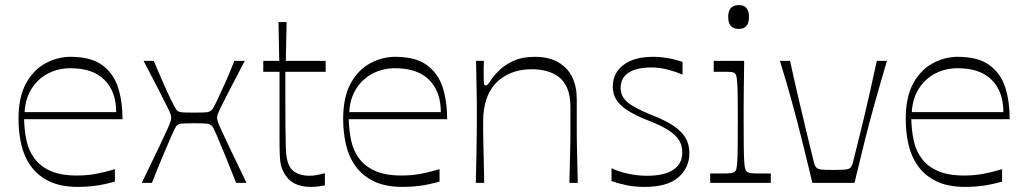

<svg xmlns="http://www.w3.org/2000/svg" viewBox="-20 -721 4037 757"><path d="M289 16Q220 16 174.5 -6Q129 -28 102 -65.5Q75 -103 64 -151Q53 -199 53 -252Q53 -338 82.5 -392Q112 -446 159.5 -471.5Q207 -497 258 -497Q339 -497 383.5 -464Q428 -431 445.5 -376Q463 -321 463 -251H75Q76 -207 84.5 -167Q93 -127 116 -96Q139 -65 179.5 -47Q220 -29 283 -29Q323 -29 358 -35.5Q393 -42 433 -54V-5Q390 7 356 11.5Q322 16 289 16ZM438 -279Q438 -360 392 -406Q346 -452 258 -452Q210 -452 170 -431.5Q130 -411 105 -372Q80 -333 77 -279Z M539 0Q582 -89 605.5 -138Q629 -187 639.5 -210.5Q650 -234 652.5 -242.5Q655 -251 655 -257Q655 -263 652.5 -270.5Q650 -278 640 -298.5Q630 -319 608 -362Q586 -405 546 -481H586Q605 -437 623.5 -394.5Q642 -352 656.5 -323Q671 -294 675 -289Q682 -280 694.5 -278.5Q707 -277 745 -277Q784 -277 796 -278.5Q808 -280 816 -289Q821 -294 835 -323Q849 -352 868 -394.5Q887 -437 904 -481H945Q905 -405 883 -362Q861 -319 851 -298.5Q841 -278 838.5 -270.5Q836 -263 836 -257Q836 -251 838.5 -242.5Q841 -234 851.5 -210.5Q862 -187 885.5 -138Q909 -89 952 0H911Q889 -56 869 -105Q849 -154 835 -186.5Q821 -219 816 -224Q808 -232 796 -233.5Q784 -235 745 -235Q707 -235 694.5 -233.5Q682 -232 675 -224Q671 -219 656.5 -186.5Q642 -154 621.5 -105Q601 -56 579 0Z M1207 16Q1169 16 1142.5 3Q1116 -10 1100 -39Q1092 -53 1088 -68.5Q1084 -84 1083 -112Q1082 -140 1082 -190Q1082 -226 1082 -266.5Q1082 -307 1082 -344Q1082 -381 1082 -407Q1082 -433 1082 -438H1018V-481H1081L1078 -634H1110L1107 -481H1264V-438H1105Q1105 -413 1105 -390Q1105 -367 1105 -347Q1105 -266 1105.5 -215.5Q1106 -165 1107 -136.5Q1108 -108 1112 -92Q1120 -56 1143.5 -42Q1167 -28 1199 -28Q1216 -28 1232.5 -31.5Q1249 -35 1261 -38V10Q1253 11 1238.5 13.5Q1224 16 1207 16Z M1569 16Q1500 16 1454.5 -6Q1409 -28 1382 -65.5Q1355 -103 1344 -151Q1333 -199 1333 -252Q1333 -338 1362.5 -392Q1392 -446 1439.5 -471.5Q1487 -497 1538 -497Q1619 -497 1663.5 -464Q1708 -431 1725.5 -376Q1743 -321 1743 -251H1355Q1356 -207 1364.5 -167Q1373 -127 1396 -96Q1419 -65 1459.5 -47Q1500 -29 1563 -29Q1603 -29 1638 -35.5Q1673 -42 1713 -54V-5Q1670 7 1636 11.5Q1602 16 1569 16ZM1718 -279Q1718 -360 1672 -406Q1626 -452 1538 -452Q1490 -452 1450 -431.5Q1410 -411 1385 -372Q1360 -333 1357 -279Z M1856 0Q1858 -74 1858.5 -116.5Q1859 -159 1859.5 -184Q1860 -209 1860 -226.5Q1860 -244 1860 -269Q1860 -292 1860 -309Q1860 -326 1859.5 -345.5Q1859 -365 1858.5 -397Q1858 -429 1857 -481H1888Q1887 -465 1887 -452Q1887 -439 1887 -430Q1887 -401 1888 -392.5Q1889 -384 1894 -384Q1899 -384 1903.5 -388.5Q1908 -393 1918 -409Q1928 -424 1949 -444.5Q1970 -465 2004.5 -481Q2039 -497 2089 -497Q2144 -497 2181 -475.5Q2218 -454 2236 -417Q2254 -380 2254 -331Q2254 -287 2254 -256Q2254 -225 2254 -200.5Q2254 -176 2254.5 -149.5Q2255 -123 2256 -88Q2257 -53 2258 0H2225Q2226 -53 2227 -87.5Q2228 -122 2228.5 -146.5Q2229 -171 2229 -192Q2229 -213 2229 -237.5Q2229 -262 2229 -298Q2229 -344 2216.5 -373Q2204 -402 2182.5 -418Q2161 -434 2134 -441Q2107 -448 2078 -448Q2030 -448 1994 -433Q1958 -418 1933.5 -391.5Q1909 -365 1897 -327.5Q1885 -290 1885 -245Q1885 -221 1885 -203.5Q1885 -186 1885.5 -163.5Q1886 -141 1887 -103.5Q1888 -66 1889 0Z M2391 -7V-58Q2417 -45 2454.5 -36.5Q2492 -28 2532 -28Q2599 -28 2634.5 -51.5Q2670 -75 2670 -120Q2670 -148 2657 -168.5Q2644 -189 2616.5 -207Q2589 -225 2543 -243Q2489 -264 2457 -284Q2425 -304 2410.5 -327Q2396 -350 2396 -379Q2396 -433 2438 -465Q2480 -497 2556 -497Q2575 -497 2595 -494.5Q2615 -492 2634.5 -487.5Q2654 -483 2671 -477V-427Q2645 -438 2613 -446.5Q2581 -455 2549 -455Q2490 -455 2458.5 -434.5Q2427 -414 2427 -374Q2427 -341 2454 -318Q2481 -295 2553 -266Q2602 -247 2634.5 -225.5Q2667 -204 2682.5 -178Q2698 -152 2698 -117Q2698 -60 2655 -22Q2612 16 2520 16Q2483 16 2449.5 9Q2416 2 2391 -7Z M2780 0V-37Q2794 -37 2806 -37Q2818 -37 2826 -37Q2854 -37 2863.5 -38.5Q2873 -40 2877 -44Q2881 -47 2883 -54Q2885 -61 2886.5 -80Q2888 -99 2888.5 -137Q2889 -175 2889 -239Q2889 -303 2888.5 -340Q2888 -377 2886.5 -396Q2885 -415 2883 -422Q2881 -429 2877 -432Q2873 -436 2864 -437Q2855 -438 2831 -438Q2823 -438 2814 -438Q2805 -438 2794 -438V-481H2914Q2914 -468 2913.5 -436Q2913 -404 2912.5 -365.5Q2912 -327 2912 -293.5Q2912 -260 2912 -242Q2912 -177 2912.5 -138.5Q2913 -100 2914.5 -80.5Q2916 -61 2918.5 -54Q2921 -47 2925 -44Q2930 -40 2939.5 -38.5Q2949 -37 2978 -37Q2986 -37 2996 -37Q3006 -37 3019 -37V0ZM2893 -607Q2851 -607 2851 -654Q2851 -701 2893 -701Q2933 -701 2933 -654Q2933 -607 2893 -607Z M3183 0Q3163 -84 3143.5 -162Q3124 -240 3102.5 -318.5Q3081 -397 3055 -481H3095Q3111 -407 3126.5 -341Q3142 -275 3157 -212Q3172 -149 3188 -85Q3192 -68 3198 -61Q3204 -54 3219 -52.5Q3234 -51 3266 -51Q3298 -51 3313 -52.5Q3328 -54 3334 -61Q3340 -68 3344 -85Q3360 -149 3375.5 -212Q3391 -275 3406 -341Q3421 -407 3437 -481H3477Q3452 -397 3430 -318.5Q3408 -240 3388.5 -162Q3369 -84 3349 0Z M3787 16Q3718 16 3672.5 -6Q3627 -28 3600 -65.5Q3573 -103 3562 -151Q3551 -199 3551 -252Q3551 -338 3580.5 -392Q3610 -446 3657.5 -471.5Q3705 -497 3756 -497Q3837 -497 3881.5 -464Q3926 -431 3943.5 -376Q3961 -321 3961 -251H3573Q3574 -207 3582.5 -167Q3591 -127 3614 -96Q3637 -65 3677.5 -47Q3718 -29 3781 -29Q3821 -29 3856 -35.5Q3891 -42 3931 -54V-5Q3888 7 3854 11.5Q3820 16 3787 16ZM3936 -279Q3936 -360 3890 -406Q3844 -452 3756 -452Q3708 -452 3668 -431.5Q3628 -411 3603 -372Q3578 -333 3575 -279Z"/></svg>

Font: Ojuju Light
Style: Regular
Weight: 300
Designer: Chisaokwu Joboson, Mirko Velimirovic
Foundry: Udi Foundry
Version: Version 1.000